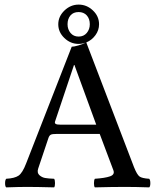

<svg xmlns="http://www.w3.org/2000/svg" viewBox="-20 -808 680 830"><path d="M319.8 -755.9Q296.9 -755.9 284.4 -741Q272 -726.1 272 -703.1Q272 -681.2 284.9 -665.5Q297.9 -649.9 319.8 -649.9Q341.8 -649.9 355 -665.5Q368.2 -681.2 368.2 -703.1Q368.2 -727.1 355 -741.5Q341.8 -755.9 319.8 -755.9ZM408.2 -703.1Q408.2 -677.7 392.8 -656.2Q377.4 -634.8 353 -624.5L559.1 -85.9Q572.3 -52.7 583.3 -44.9Q594.2 -37.1 625 -35.2Q629.9 -30.3 629.9 -16.1Q629.9 -2 625 2Q565.9 0 521 0Q463.9 0 390.1 2Q386.2 -2 386.2 -15.9Q386.2 -29.8 390.1 -35.2Q434.1 -38.1 455.6 -45.7Q477.1 -53.2 470.2 -71.8L411.1 -229H225.1Q207 -229 200.4 -226.1Q193.8 -223.1 189.9 -212.9L145 -79.1Q139.2 -61 150.1 -51Q161.1 -41 175 -38.6Q189 -36.1 213.9 -35.2Q217.8 -30.3 217.8 -16.1Q217.8 -2 213.9 2Q139.6 0 96.2 0Q63 0 6.8 2Q2 -2 2 -15.9Q2 -29.8 6.8 -35.2Q43 -37.1 60.1 -48.6Q77.1 -60.1 92.8 -101.1L290 -606Q299.3 -606 318.8 -611.6Q338.4 -617.2 350.1 -623.5Q335 -618.2 319.8 -618.2Q284.7 -618.2 258.3 -643.6Q231.9 -668.9 231.9 -702.9Q231.9 -736.8 258.5 -762.5Q285.2 -788.1 320.1 -788.1Q355 -788.1 381.6 -762.9Q408.2 -737.8 408.2 -703.1ZM243.2 -269H396L301.8 -526.9H299.8L217.8 -282.2Q215.8 -275.4 220.9 -272.2Q226.1 -269 243.2 -269Z"/></svg>

Font: Linux Libertine Mono
Style: Mono
Weight: 400
Designer: Philipp H. Poll
Foundry: Philipp H. Poll
Version: Version 5.1.7 ; ttfautohint (v0.9)